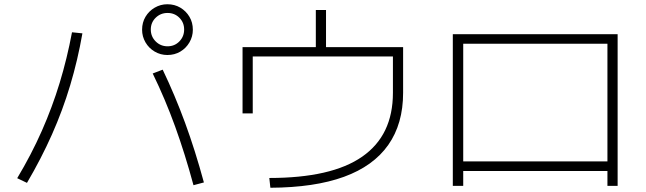

<svg xmlns="http://www.w3.org/2000/svg" viewBox="-20 -858 3040 904"><path d="M768 -599Q736 -599 708.5 -615Q681 -631 665 -658.5Q649 -686 649 -718Q649 -752 665 -779Q681 -806 708.5 -822Q736 -838 768 -838Q802 -838 829 -822Q856 -806 872 -779Q888 -752 888 -718Q888 -686 872 -658.5Q856 -631 829 -615Q802 -599 768 -599ZM769 -640Q802 -640 824.5 -663Q847 -686 847 -719Q847 -752 824.5 -774.5Q802 -797 769 -797Q736 -797 713 -774.5Q690 -752 690 -719Q690 -686 713 -663Q736 -640 769 -640ZM891 14Q851 -134 804.5 -262.5Q758 -391 699 -512L746 -530Q804 -409 851.5 -279.5Q899 -150 940 1ZM61 -19Q128 -131 177 -242Q226 -353 261 -468Q296 -583 319 -706L368 -701Q346 -575 310.5 -456.5Q275 -338 224.5 -224.5Q174 -111 107 3Z M1248 -20Q1394 -20 1503.5 -45Q1613 -70 1685.5 -120.5Q1758 -171 1794 -246Q1830 -321 1830 -421V-592H1170V-324H1122V-636H1467V-811H1515V-636H1878V-421Q1878 -275 1808 -175.5Q1738 -76 1599.5 -25.5Q1461 25 1253 26Z M2112 17V-697H2888V17H2840V-53H2161V17ZM2161 -98H2840V-652H2161Z"/></svg>

Font: M PLUS 2 Light
Style: Regular
Weight: 300
Designer: Coji Morishita
Foundry: UNDERFOREST DESIGN
Version: Version 1.001